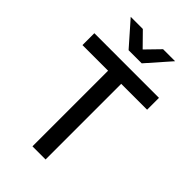

<svg xmlns="http://www.w3.org/2000/svg" viewBox="-271 -999 1086 1086"><g transform="rotate(45 272.5 -455.5)"><path d="M219 0V-656H324V0ZM14 -605V-700H531V-605ZM219 -769 94 -911H191L301 -799H244L353 -911H449L324 -769Z"/></g></svg>

Font: SUSE Medium
Style: Regular
Weight: 500
Designer: Rene Bieder
Foundry: SUSE
Version: Version 1.000